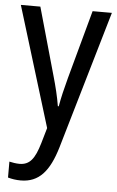

<svg xmlns="http://www.w3.org/2000/svg" viewBox="-55 -575 521 853"><g transform="rotate(5 206.0 -148.5)"><path d="M3 -537 167 -2 147 67C126 138 104 167 58 167C43 167 26 164 13 161V232C31 237 49 240 70 240C152 240 197 186 229 79L409 -537H323L240 -233C227 -185 216 -139 210 -103H206C199 -146 188 -190 176 -232L90 -537Z"/></g></svg>

Font: Noto Sans Kannada Condensed
Style: Regular
Weight: 400
Width: 3
Designer: Jelle Bosma - Monotype Design Team
Foundry: Monotype Imaging Inc.
Version: Version 2.005